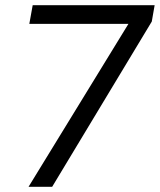

<svg xmlns="http://www.w3.org/2000/svg" viewBox="-20 -720 616 740"><path d="M90 0 475 -628H93L106 -700H576L565 -637L181 0Z"/></svg>

Font: DM Sans 16pt
Style: Italic
Weight: 400
Italic angle: -10°
Version: Version 4.004;gftools[0.9.30]